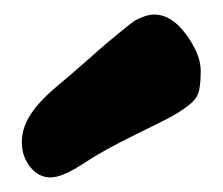

<svg xmlns="http://www.w3.org/2000/svg" viewBox="-20 -894 306 264"><path d="M166 -866Q181 -874 192 -874Q216 -874 236 -846.5Q256 -819 256 -797Q256 -775 252.5 -765.5Q249 -756 236.5 -747Q224 -738 212.5 -732Q201 -726 173.5 -712.5Q146 -699 129.5 -690Q113 -681 96 -670Q66 -650 49.5 -650Q33 -650 21.5 -664.5Q10 -679 10 -698.5Q10 -718 22 -736.5Q34 -755 58.5 -775.5Q83 -796 101.5 -812.5Q120 -829 129 -836.5Q138 -844 149 -853Q160 -862 166 -866Z"/></svg>

Font: Kalam
Style: Bold
Weight: 700
Version: Version 2.001;PS 1.0;hotconv 1.0.79;makeotf.lib2.5.61930; tt